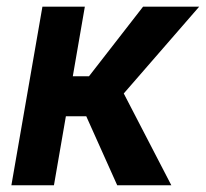

<svg xmlns="http://www.w3.org/2000/svg" viewBox="-20 -548 609 568"><path d="M231 -528.3 139.6 0H13.7L105.5 -528.3ZM569.3 -528.3 287.6 -204.1H150.4L154.8 -322.3H243.2L403.3 -528.3ZM326.7 0 223.1 -231 334 -294.9 486.8 0Z"/></svg>

Font: Roboto SemiBold
Style: Italic
Weight: 600
Designer: Christian Robertson
Foundry: Google
Version: Version 3.009; 2024